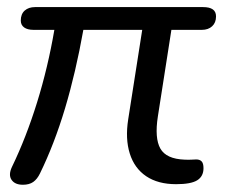

<svg xmlns="http://www.w3.org/2000/svg" viewBox="-20 -506 628 533"><path d="M43.6 6.9Q21.3 6.9 12 -6.9Q2.7 -20.7 13.4 -43.1Q52.7 -124.4 83 -222Q113.2 -319.5 130.9 -423.1H73.3Q56.2 -423.1 46.9 -429.9Q37.7 -436.7 37.7 -448.9Q37.7 -467 48.6 -476.7Q59.6 -486.3 77.2 -486.3H544Q561.6 -486.3 570.6 -480Q579.7 -473.7 579.7 -460.5Q579.7 -443 568.9 -433.1Q558.2 -423.1 540.2 -423.1H455.8L418.3 -183.1Q408.8 -122.4 425.2 -93.5Q441.6 -64.7 492.5 -62.8Q504.1 -62.3 511.9 -62.8Q519.7 -63.4 524.7 -63.4Q534.6 -63.4 539.7 -58Q544.9 -52.6 544.9 -39Q544.9 -16.5 527.6 -5.6Q510.3 5.3 468.8 5.3Q418.6 5.3 385.8 -16.8Q353.1 -38.9 340.3 -79.7Q327.4 -120.5 335.9 -174.7L374.8 -423.1H211.4Q190.3 -304.8 160.6 -205.4Q130.8 -106 91 -24.6Q83.3 -8.6 72.2 -0.8Q61.1 6.9 43.6 6.9Z"/></svg>

Font: Nunito ExtraLight
Style: Italic
Weight: 200
Italic angle: -9°
Designer: Vernon Adams
Foundry: Vernon Adams
Version: Version 3.602